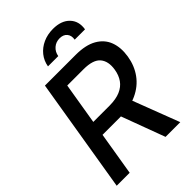

<svg xmlns="http://www.w3.org/2000/svg" viewBox="-269 -1042 1149 1149"><g transform="rotate(-45 305.5 -467.0)"><path d="M13.7 0 133.8 -727.5H393.6Q478 -727.5 529.1 -698.2Q580.1 -668.9 599.1 -617.7Q618.2 -566.4 607.4 -499Q596.7 -432.6 560.1 -382.1Q523.4 -331.5 462.9 -303.5Q402.3 -275.4 317.9 -275.4H121.1L138.2 -369.1H323.7Q377.4 -369.6 413.3 -385Q449.2 -400.4 469.7 -429.4Q490.2 -458.5 496.6 -499Q506.8 -561.5 477.1 -597.4Q447.3 -633.3 366.2 -633.3H228.5L123.5 0ZM427.2 0 305.2 -328.6H426.3L551.8 0ZM228 -795.9Q234.9 -836.9 259.8 -867.9Q284.7 -898.9 323 -916.3Q361.3 -933.6 407.7 -933.6Q477.5 -933.6 514.4 -895.5Q551.3 -857.4 541.5 -795.9H454.1Q459.5 -827.1 443.4 -846.4Q427.2 -865.7 396 -865.7Q364.7 -865.7 342.5 -846.4Q320.3 -827.1 314.9 -795.9Z"/></g></svg>

Font: Inter Tight Medium
Style: Italic
Weight: 500
Italic angle: -9.39999°
Designer: Rasmus Andersson
Foundry: rsms
Version: Version 3.004